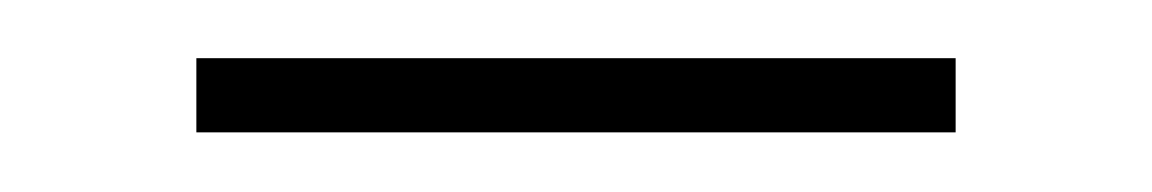

<svg xmlns="http://www.w3.org/2000/svg" viewBox="-20 -314 396 66"><path d="M47.5 -268.5V-294H308.5V-268.5Z"/></svg>

Font: Imbue 50pt ExtraBold
Style: Regular
Weight: 800
Designer: Tyler Finck
Foundry: Etcetera Type Company
Version: Version 1.102; ttfautohint (v1.8.3)